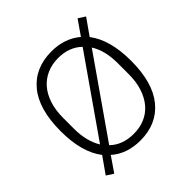

<svg xmlns="http://www.w3.org/2000/svg" viewBox="-201 -899 1100 1100"><g transform="rotate(-45 348.5 -349.0)"><path d="M349 12Q240 12 170 -50L108 40L66 13L135 -85Q63 -178 63 -349Q63 -527 139 -618.5Q215 -710 349 -710Q455 -710 527 -649L589 -738L631 -711L562 -613Q634 -520 634 -349Q634 -172 558 -80Q482 12 349 12ZM127 -305Q127 -253 138 -210.5Q149 -168 169 -136L494 -602Q438 -656 349 -656Q299 -656 258 -638Q217 -620 188 -586.5Q159 -553 143 -504Q127 -455 127 -393ZM570 -393Q570 -497 528 -562L203 -96Q258 -42 349 -42Q399 -42 439.5 -59.5Q480 -77 509 -111Q538 -145 554 -194Q570 -243 570 -305Z"/></g></svg>

Font: IBM Plex Thai Light
Style: Regular
Weight: 300
Designer: Mike Abbink, Paul van der Laan, Pieter van Rosmalen, Ben Mitchell, Mark Frömberg
Foundry: Bold Monday
Version: Version 1.0